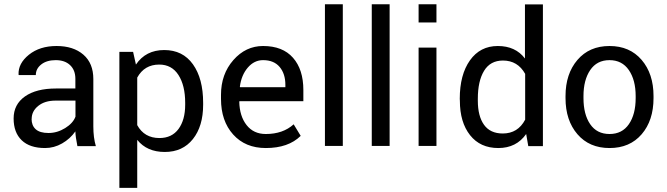

<svg xmlns="http://www.w3.org/2000/svg" viewBox="-20 -706 3226 929"><path d="M198.2 10.3Q124 10.3 85 -27.3Q45.9 -64.9 45.9 -132.8Q45.9 -200.7 100.6 -239.3Q155.3 -277.8 251 -277.8H344.7V-324.7Q344.7 -366.7 319.1 -390.9Q293.5 -415 249.8 -415Q206.1 -415 179.7 -394.3Q153.3 -373.5 153.3 -342.8H70.8L69.8 -345.2Q67.4 -398.9 119.9 -441.2Q172.4 -483.4 253.7 -483.4Q335 -483.4 383.3 -441.7Q431.6 -399.9 431.6 -323.7V-94.7Q431.6 -39.6 443.8 1H354.5Q345.2 -44.4 344.7 -70.3Q319.3 -34.2 280.5 -12Q241.7 10.3 198.2 10.3ZM133.3 -130.9H132.8Q132.8 -98.6 152.8 -80.6Q172.9 -62.5 214.8 -62.5Q256.8 -62.5 295.2 -86.2Q333.5 -109.9 345.2 -141.6V-219.2H248.5Q196.8 -219.2 165 -193.6Q133.3 -168 133.3 -130.9Z M962.9 -208.5V-199.2Q962.9 -95.2 913.3 -33Q863.8 29.3 777.3 29.3Q690.9 29.3 644 -29.3V203.1H557.6V-455.1H624L637.7 -393.6Q685.1 -463.9 774.7 -463.9Q864.3 -463.9 913.6 -394.8Q962.9 -325.7 962.9 -208.5ZM876 -199.2V-208.5Q876 -292.5 843.5 -343Q811 -393.6 750.5 -393.6Q678.7 -393.6 644 -330.6V-100.6Q678.2 -38.1 751.5 -38.1Q811.5 -38.1 843.8 -82Q876 -126 876 -199.2Z M1360.8 -295.4Q1360.8 -349.1 1333 -382.1Q1305.2 -415 1252.9 -415Q1210 -415 1179 -378.9Q1147.9 -342.8 1140.6 -286.6L1141.6 -284.2H1360.8ZM1266.1 10.3Q1167 10.3 1108.2 -55.2Q1049.3 -120.6 1049.3 -227.5V-247.1Q1049.3 -347.2 1109.1 -415.3Q1168.9 -483.4 1252.9 -483.4Q1347.7 -483.4 1397.7 -426.5Q1447.8 -369.6 1447.8 -270.5V-216.3H1139.2L1137.7 -214.4Q1139.2 -144 1173.1 -100.8Q1207 -57.6 1266.1 -57.6Q1349.1 -57.6 1400.9 -104.5L1435.1 -48.3H1434.6Q1375 10.3 1266.1 10.3Z M1638.7 -685.5V0H1552.2V-685.5Z M1865.2 -685.5V0H1778.8V-685.5Z M2091.8 -475.6V0H2005.4V-475.6ZM2091.8 -685.5V-597.2H2005.4V-685.5Z M2520 -422.9V-684.6H2606.9V1H2536.1L2525.9 -57.6Q2478.5 10.3 2391.1 10.3Q2303.7 10.3 2254.4 -52Q2205.1 -114.3 2205.1 -218.8L2204.6 -228Q2204.6 -344.7 2253.9 -414.1Q2303.2 -483.4 2388.7 -483.4Q2474.1 -483.4 2520 -422.9ZM2292 -228V-218.8Q2292 -144 2322 -102.1Q2352.1 -60.1 2412.6 -60.1Q2485.8 -60.1 2521 -127V-348.6Q2484.9 -413.1 2413.6 -413.1Q2352.5 -413.1 2322.3 -363.5Q2292 -314 2292 -228Z M2803.2 -241.2V-231.4Q2803.2 -152.3 2835.7 -105Q2868.2 -57.6 2929.2 -57.6Q2990.2 -57.6 3022.9 -105.2Q3055.7 -152.8 3055.7 -231.4V-241.2Q3055.7 -318.8 3022.7 -366.9Q2989.7 -415 2929 -415Q2868.2 -415 2835.7 -366.9Q2803.2 -318.8 2803.2 -241.2ZM2716.3 -231.4V-241.2Q2716.3 -348.6 2773.9 -416Q2831.5 -483.4 2929.2 -483.4Q3026.9 -483.4 3084.5 -416.3Q3142.1 -349.1 3142.1 -241.2V-231.4Q3142.1 -123 3084.7 -56.4Q3027.3 10.3 2929.4 10.3Q2831.5 10.3 2773.9 -56.6Q2716.3 -123.5 2716.3 -231.4Z"/></svg>

Font: Yantramanav
Style: Regular
Weight: 400
Version: Version 1.000;PS 1.0;hotconv 1.0.72;makeotf.lib2.5.5900; ttf